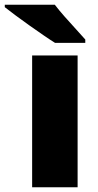

<svg xmlns="http://www.w3.org/2000/svg" viewBox="-68 -786 413 806"><path d="M257.8 0H66.9V-553.2H257.8ZM162.1 -766.1Q179.2 -743.7 202.9 -716.8Q226.6 -689.9 250.2 -664.3Q273.9 -638.7 290 -620.1V-606H163.1Q142.6 -618.7 114.3 -638.2Q85.9 -657.7 55.2 -679.4Q24.4 -701.2 -2.7 -721.4Q-29.8 -741.7 -47.9 -755.9V-766.1Z"/></svg>

Font: Open Sans ExtraBold
Style: Regular
Weight: 800
Designer: Monotype Design Team
Foundry: Monotype Imaging Inc.
Version: Version 3.003; ttfautohint (v1.8.4)